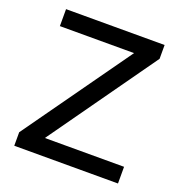

<svg xmlns="http://www.w3.org/2000/svg" viewBox="-127 -809 871 919"><g transform="rotate(20 309.0 -349.5)"><path d="M44.9 0V-68.8L432.1 -612.8H54.2V-699.2H556.2V-628.9L169.9 -85H573.2V0Z"/></g></svg>

Font: Prompt
Style: Regular
Weight: 400
Designer: Katatrad Team
Foundry: CadsonDemak
Version: Version 1.000;PS 001.000;hotconv 1.0.88;makeotf.lib2.5.64775